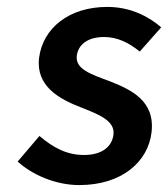

<svg xmlns="http://www.w3.org/2000/svg" viewBox="-20 -523 486 555"><path d="M31 -56C74 -17 142 12 209 12C333 12 408 -56 418 -140C429 -232 359 -264 295 -289C244 -308 197 -323 202 -362C206 -393 232 -416 281 -416C320 -416 353 -399 384 -374L446 -444C410 -475 358 -503 290 -503C180 -503 104 -442 93 -356C83 -274 151 -237 213 -213C263 -193 313 -175 308 -134C304 -100 276 -75 223 -75C173 -75 134 -96 94 -130Z"/></svg>

Font: Falling Sky
Style: Obl
Weight: 400
Designer: Paul D. Hunt
Foundry: Adobe Systems Incorporated
Version: Version 1.02